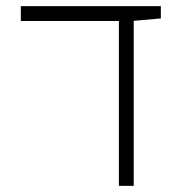

<svg xmlns="http://www.w3.org/2000/svg" viewBox="-20 -606 626 626"><path d="M367.7 0V-537.6H47.9V-585.9H504.4V-545.9L416 -538.1V0Z"/></svg>

Font: Cascadia Code NF ExtraLight
Style: Regular
Weight: 200
Monospace: yes
Designer: Aaron Bell
Foundry: Saja Typeworks
Version: Version 2404.023; ttfautohint (v1.8.4)